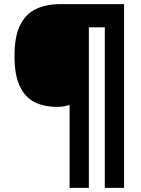

<svg xmlns="http://www.w3.org/2000/svg" viewBox="-20 -780 683 927"><path d="M579 127H486V-648H409V127H316V-273Q301 -269 288.5 -266.5Q276 -264 255 -264Q193 -264 147 -287Q101 -310 75.5 -364Q50 -418 50 -509Q50 -605 77.5 -659.5Q105 -714 155 -737Q205 -760 270 -760H579Z"/></svg>

Font: Noto Sans Telugu Black
Style: Regular
Weight: 900
Designer: Jelle Bosma - Monotype Design Team
Foundry: Monotype Imaging Inc.
Version: Version 2.005; ttfautohint (v1.8.4.7-5d5b)